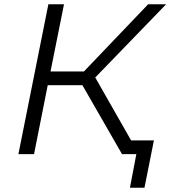

<svg xmlns="http://www.w3.org/2000/svg" viewBox="-20 -720 796 897"><path d="M66 0 206 -700H279L216 -386H372L672 -700H756L425 -358L629 0H550L365 -322H203L139 0ZM587 157 617 0H550L562 -64H699L655 157Z"/></svg>

Font: Montserrat
Style: Italic
Weight: 400
Italic angle: -11.3°
Designer: Julieta Ulanovsky
Foundry: Julieta Ulanovsky
Version: Version 9.000; ttfautohint (v1.8.4.7-5d5b)